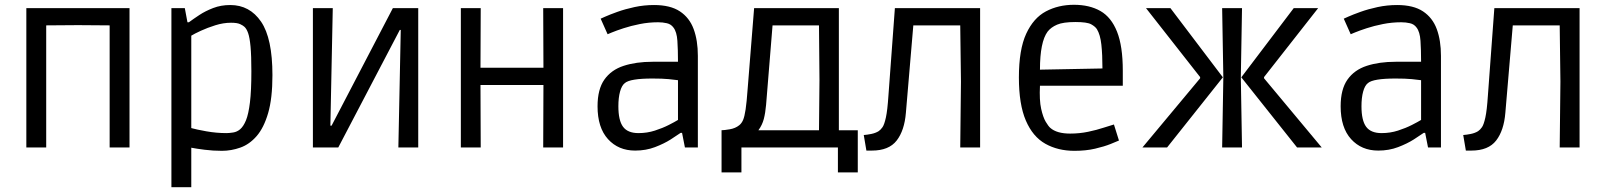

<svg xmlns="http://www.w3.org/2000/svg" viewBox="-20 -616 6708 802"><path d="M90 0V-582H521V0H438V-510L306 -511L173 -510V0Z M696 166V-582H752L763 -523H769Q788 -537 813 -553.5Q838 -570 870.5 -582.5Q903 -595 942 -595Q1023 -595 1070.5 -525.5Q1118 -456 1118 -302Q1118 -205 1100 -143.5Q1082 -82 1052 -47.5Q1022 -13 984 0.5Q946 14 907 14Q870 14 834.5 9.5Q799 5 779 1V166ZM926 -60Q937 -60 953.5 -62.5Q970 -65 983 -76Q997 -88 1007.5 -113.5Q1018 -139 1024 -188Q1030 -237 1030 -318Q1030 -384 1026.5 -421.5Q1023 -459 1016.5 -477.5Q1010 -496 1001 -504Q996 -509 983.5 -515Q971 -521 945 -521Q913 -521 879.5 -510.5Q846 -500 819 -487.5Q792 -475 779 -467V-81Q800 -75 842 -67.5Q884 -60 926 -60Z M1287 0V-582H1370L1360 -91H1365L1621 -582H1727V0H1644L1654 -491H1650L1393 0Z M1905 0V-582H1988L1987 -333H2250L2249 -582H2332V0H2249L2250 -261H1987L1988 0Z M2633 13Q2563 13 2519.5 -35Q2476 -83 2476 -172Q2476 -243 2504.5 -283.5Q2533 -324 2585 -341Q2637 -358 2706 -358H2812Q2812 -408 2809.5 -445.5Q2807 -483 2793 -501Q2783 -515 2765.5 -519Q2748 -523 2729 -523Q2690 -523 2652.5 -515.5Q2615 -508 2584.5 -498Q2554 -488 2536 -480.5Q2518 -473 2518 -473L2489 -538Q2489 -538 2508 -546.5Q2527 -555 2559 -566.5Q2591 -578 2630.5 -586.5Q2670 -595 2712 -595Q2780 -595 2820 -568.5Q2860 -542 2877.5 -494.5Q2895 -447 2895 -383V0H2841L2829 -61H2823Q2809 -51 2781.5 -33.5Q2754 -16 2716 -1.5Q2678 13 2633 13ZM2647 -60Q2683 -60 2715.5 -70.5Q2748 -81 2773.5 -94Q2799 -107 2812 -115V-281Q2799 -283 2773 -285.5Q2747 -288 2705 -288Q2612 -288 2590 -269Q2577 -259 2570 -233.5Q2563 -208 2563 -172Q2563 -113 2582.5 -86.5Q2602 -60 2647 -60Z M2994 104V-72Q3005 -72 3028.5 -76Q3052 -80 3068 -93Q3078 -101 3084 -115Q3090 -129 3094.5 -159Q3099 -189 3103 -245L3130 -582H3484V-72H3563V104H3480V0H3077V104ZM3180 -178Q3177 -144 3170.5 -119Q3164 -94 3148 -72H3401L3403 -281L3401 -510H3207Z M3599 13 3588 -52Q3602 -53 3619.5 -56.5Q3637 -60 3650 -68Q3659 -74 3666.5 -85Q3674 -96 3680.5 -125.5Q3687 -155 3691 -216L3718 -582H4074V0H3991L3994 -275L3991 -510H3795L3764 -145Q3758 -71 3725.5 -29Q3693 13 3622 13Z M4468 14Q4399 14 4346.5 -15.5Q4294 -45 4265 -112.5Q4236 -180 4236 -292Q4236 -409 4266.5 -475Q4297 -541 4349 -568.5Q4401 -596 4466 -596Q4531 -596 4576.5 -570Q4622 -544 4646 -483.5Q4670 -423 4670 -321V-258H4324Q4321 -197 4329 -161.5Q4337 -126 4348 -107.5Q4359 -89 4367 -82Q4394 -58 4450 -58Q4489 -58 4525 -65.5Q4561 -73 4589.5 -82.5Q4618 -92 4633 -96L4654 -29Q4645 -25 4619 -14.5Q4593 -4 4554.5 5Q4516 14 4468 14ZM4356 -484Q4324 -441 4324 -325L4585 -330Q4585 -388 4580.5 -429.5Q4576 -471 4562 -494Q4555 -505 4538 -514.5Q4521 -524 4472 -524Q4421 -524 4395.5 -513Q4370 -502 4356 -484Z M4752 0 4993 -289V-294L4767 -582H4869L5088 -293L4855 0ZM5085 0 5090 -293 5085 -582H5168L5163 -293L5168 0ZM5398 0 5165 -293 5384 -582H5486L5260 -294V-289L5501 0Z M5737 13Q5667 13 5623.5 -35Q5580 -83 5580 -172Q5580 -243 5608.5 -283.5Q5637 -324 5689 -341Q5741 -358 5810 -358H5916Q5916 -408 5913.5 -445.5Q5911 -483 5897 -501Q5887 -515 5869.5 -519Q5852 -523 5833 -523Q5794 -523 5756.5 -515.5Q5719 -508 5688.5 -498Q5658 -488 5640 -480.5Q5622 -473 5622 -473L5593 -538Q5593 -538 5612 -546.5Q5631 -555 5663 -566.5Q5695 -578 5734.5 -586.5Q5774 -595 5816 -595Q5884 -595 5924 -568.5Q5964 -542 5981.5 -494.5Q5999 -447 5999 -383V0H5945L5933 -61H5927Q5913 -51 5885.5 -33.5Q5858 -16 5820 -1.5Q5782 13 5737 13ZM5751 -60Q5787 -60 5819.5 -70.5Q5852 -81 5877.5 -94Q5903 -107 5916 -115V-281Q5903 -283 5877 -285.5Q5851 -288 5809 -288Q5716 -288 5694 -269Q5681 -259 5674 -233.5Q5667 -208 5667 -172Q5667 -113 5686.5 -86.5Q5706 -60 5751 -60Z M6103 13 6092 -52Q6106 -53 6123.5 -56.5Q6141 -60 6154 -68Q6163 -74 6170.5 -85Q6178 -96 6184.5 -125.5Q6191 -155 6195 -216L6222 -582H6578V0H6495L6498 -275L6495 -510H6299L6268 -145Q6262 -71 6229.5 -29Q6197 13 6126 13Z"/></svg>

Font: Ruda
Style: Regular
Weight: 400
Designer: Mariela Monsalve and Angelina Sanchez
Foundry: Mariela Monsalve and Angelina Sanchez
Version: Version 2.000